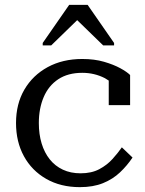

<svg xmlns="http://www.w3.org/2000/svg" viewBox="-20 -761 599 791"><path d="M312 -47Q357 -47 389 -64Q421 -81 443.5 -106Q466 -131 482 -154L526 -112Q504 -79 474.5 -51Q445 -23 404.5 -6.5Q364 10 309 10Q230 10 170.5 -24Q111 -58 78.5 -117.5Q46 -177 46 -254Q46 -333 80.5 -392Q115 -451 176.5 -484.5Q238 -518 319 -518Q369 -518 408.5 -506.5Q448 -495 475.5 -480Q503 -465 516 -452V-328H428V-429Q420 -434 412 -439Q369 -461 319 -461Q260 -461 220 -434.5Q180 -408 160 -361Q140 -314 140 -254Q140 -208 151.5 -170Q163 -132 185 -104.5Q207 -77 239 -62Q271 -47 312 -47ZM341 -741H265L156 -584V-574H191L298 -678L405 -574H450V-584Z"/></svg>

Font: Roboto Serif 20pt
Style: Regular
Weight: 400
Designer: Greg Gazdowicz
Foundry: Commercial Type
Version: Version 1.008